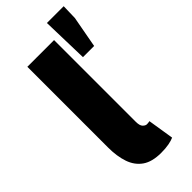

<svg xmlns="http://www.w3.org/2000/svg" viewBox="-252 -818 874 874"><g transform="rotate(-45 185.0 -381.0)"><path d="M212 12Q154 12 120.5 -11.5Q87 -35 72.5 -77.5Q58 -120 58 -176V-696H230V-170Q230 -145 239.5 -135.5Q249 -126 258 -126Q263 -126 266.5 -126.5Q270 -127 276 -128L296 -2Q283 4 262 8Q241 12 212 12ZM268 -548 262 -774H370L368 -700L340 -548Z"/></g></svg>

Font: Source Sans 3 ExtraLight Black
Style: Regular
Weight: 900
Version: Version 3.052;hotconv 1.1.0;makeotfexe 2.6.0